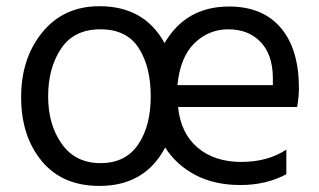

<svg xmlns="http://www.w3.org/2000/svg" viewBox="-20 -572 1039 625"><path d="M303.7 -551.8Q450.2 -551.8 515.6 -431.6Q585 -550.8 725.6 -550.8Q835 -550.8 894 -481.4Q953.1 -412.1 953.1 -284.2Q953.1 -258.8 947.3 -223.6H559.6Q568.4 -137.7 623.5 -91.3Q678.7 -44.9 765.1 -44.9Q851.6 -44.9 912.1 -85V-4.9Q846.7 30.3 762.7 30.3Q678.7 30.3 616.7 -2Q554.7 -34.2 517.6 -91.8Q452.1 33.2 303.7 33.2Q182.6 33.2 115.7 -47.9Q48.8 -128.9 48.8 -255.9Q48.8 -382.8 118.2 -467.3Q187.5 -551.8 303.7 -551.8ZM178.7 -413.6Q136.7 -350.6 136.7 -258.3Q136.7 -166 181.2 -103.5Q225.6 -41 307.1 -41Q388.7 -41 429.7 -101.6Q470.7 -162.1 470.7 -258.3Q470.7 -354.5 431.6 -415.5Q392.6 -476.6 306.6 -476.6Q220.7 -476.6 178.7 -413.6ZM557.6 -294.9H868.2V-320.3Q867.2 -395.5 827.6 -436Q788.1 -476.6 723.6 -476.6Q659.2 -476.6 612.8 -431.2Q566.4 -385.7 557.6 -294.9Z"/></svg>

Font: GenEi M Gothic v2 Regular
Style: Regular
Weight: 400
Version: Version 2.0